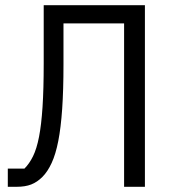

<svg xmlns="http://www.w3.org/2000/svg" viewBox="-20 -718 660 738"><path d="M10 0V-70H74Q93 -89 107 -117.5Q121 -146 130 -192Q139 -238 143.5 -307Q148 -376 148 -475V-698H537V0H457V-628H224V-470Q224 -372 219 -299.5Q214 -227 204 -176Q194 -125 178.5 -91.5Q163 -58 143 -38Q123 -18 100 -9Q77 0 44 0Z"/></svg>

Font: IBM Plex Sans Condensed
Style: Regular
Weight: 400
Width: 3
Designer: Mike Abbink, Paul van der Laan, Pieter van Rosmalen
Foundry: Bold Monday
Version: Version 3.201